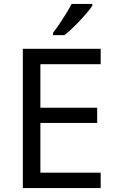

<svg xmlns="http://www.w3.org/2000/svg" viewBox="-20 -964 596 984"><path d="M496 0H97V-714H496V-635H187V-412H478V-334H187V-79H496ZM453 -934Q441 -916 416 -887.5Q391 -859 362.5 -830.5Q334 -802 310 -784H252V-796Q267 -815 284.5 -841Q302 -867 319 -894.5Q336 -922 347 -944H453Z"/></svg>

Font: Noto Sans Old Italic
Style: Regular
Weight: 400
Designer: Monotype Design Team
Foundry: Monotype Imaging Inc.
Version: Version 2.003; ttfautohint (v1.8.4.7-5d5b)